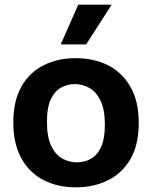

<svg xmlns="http://www.w3.org/2000/svg" viewBox="-20 -788 650 822"><path d="M305 14Q226 14 165.5 -17.5Q105 -49 71 -111Q37 -173 37 -264Q37 -356 71.5 -417Q106 -478 166.5 -508.5Q227 -539 304 -539Q383 -539 443.5 -508Q504 -477 539 -415.5Q574 -354 574 -262Q574 -168 538.5 -107Q503 -46 442 -16Q381 14 305 14ZM310 -93Q341 -93 368 -107.5Q395 -122 412 -157Q429 -192 429 -254Q429 -319 410.5 -357Q392 -395 362.5 -411.5Q333 -428 300 -428Q270 -428 242.5 -413.5Q215 -399 198 -364Q181 -329 181 -266Q181 -201 199.5 -163Q218 -125 247 -109Q276 -93 310 -93ZM349 -598H240L315 -768H458Z"/></svg>

Font: Bricolage Grotesque 10pt Bricolage Grotesque 10pt Regular
Style: Bold
Weight: 700
Designer: Mathieu Triay
Foundry: Atelier Triay
Version: Version 1.000; ttfautohint (v1.8.4.7-5d5b);gftools[0.9.32]